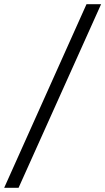

<svg xmlns="http://www.w3.org/2000/svg" viewBox="-114 -780 505 921"><path d="M-94 121H-25L371 -760H301Z"/></svg>

Font: Noto Serif Tamil Condensed
Style: Bold Italic
Weight: 700
Width: 3
Italic angle: -12°
Designer: Indian Type Foundry, Tom Grace, and the Monotype Design Team
Foundry: Monotype Imaging Inc.
Version: Version 2.003